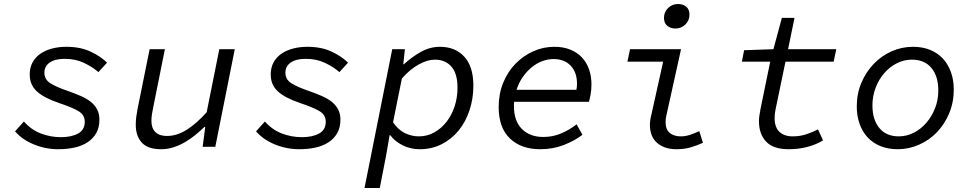

<svg xmlns="http://www.w3.org/2000/svg" viewBox="-20 -731 4840 956"><path d="M270 12Q207 12 148.5 -12Q90 -36 55 -77L99 -126Q135 -85 183 -66.5Q231 -48 284 -48Q335 -48 368.5 -66Q402 -84 402 -125Q402 -160 368.5 -179Q335 -198 274 -218Q198 -244 163 -276.5Q128 -309 128 -360Q128 -395 142.5 -421Q157 -447 182 -464Q207 -481 240 -489.5Q273 -498 310 -498Q380 -498 431 -474Q482 -450 513 -419L470 -372Q440 -398 398 -418Q356 -438 302 -438Q254 -438 227.5 -419.5Q201 -401 201 -369Q201 -335 231.5 -316Q262 -297 321 -277Q355 -265 383.5 -252.5Q412 -240 432 -224Q452 -208 463.5 -186.5Q475 -165 475 -135Q475 -96 459 -68Q443 -40 415 -22Q387 -4 350 4Q313 12 270 12Z M782 12Q716 12 686 -21Q656 -54 656 -109Q656 -130 658.5 -149.5Q661 -169 665 -189L725 -486H801L743 -197Q739 -178 736.5 -162Q734 -146 734 -129Q734 -93 753.5 -73.5Q773 -54 811 -54Q861 -54 910 -85Q959 -116 1009 -172L1072 -486H1149L1052 0H989L1002 -99H998Q976 -78 951.5 -58Q927 -38 900 -22.5Q873 -7 843.5 2.5Q814 12 782 12Z M1470 12Q1407 12 1348.5 -12Q1290 -36 1255 -77L1299 -126Q1335 -85 1383 -66.5Q1431 -48 1484 -48Q1535 -48 1568.5 -66Q1602 -84 1602 -125Q1602 -160 1568.5 -179Q1535 -198 1474 -218Q1398 -244 1363 -276.5Q1328 -309 1328 -360Q1328 -395 1342.5 -421Q1357 -447 1382 -464Q1407 -481 1440 -489.5Q1473 -498 1510 -498Q1580 -498 1631 -474Q1682 -450 1713 -419L1670 -372Q1640 -398 1598 -418Q1556 -438 1502 -438Q1454 -438 1427.5 -419.5Q1401 -401 1401 -369Q1401 -335 1431.5 -316Q1462 -297 1521 -277Q1555 -265 1583.5 -252.5Q1612 -240 1632 -224Q1652 -208 1663.5 -186.5Q1675 -165 1675 -135Q1675 -96 1659 -68Q1643 -40 1615 -22Q1587 -4 1550 4Q1513 12 1470 12Z M1795 205 1933 -486H1996L1988 -411H1991Q2029 -446 2074.5 -472Q2120 -498 2171 -498Q2247 -498 2292 -448.5Q2337 -399 2337 -305Q2337 -239 2317.5 -181Q2298 -123 2263 -80.5Q2228 -38 2179 -13Q2130 12 2070 12Q2024 12 1985 -7.5Q1946 -27 1923 -58H1920L1902 46L1871 205ZM2065 -52Q2107 -52 2142 -71.5Q2177 -91 2203 -124Q2229 -157 2243.5 -201Q2258 -245 2258 -294Q2258 -365 2227.5 -399.5Q2197 -434 2145 -434Q2108 -434 2064 -409.5Q2020 -385 1981 -340L1937 -122Q1963 -84 1996.5 -68Q2030 -52 2065 -52Z M2670 12Q2575 12 2519 -41.5Q2463 -95 2463 -198Q2463 -264 2485.5 -319Q2508 -374 2546.5 -413.5Q2585 -453 2635 -475.5Q2685 -498 2740 -498Q2785 -498 2819.5 -484Q2854 -470 2877.5 -445Q2901 -420 2913 -385.5Q2925 -351 2925 -311Q2925 -285 2920.5 -259.5Q2916 -234 2912 -224H2540Q2539 -219 2539 -213.5Q2539 -208 2539 -202Q2539 -128 2579 -88.5Q2619 -49 2685 -49Q2733 -49 2775 -67Q2817 -85 2851 -112L2880 -60Q2843 -31 2788.5 -9.5Q2734 12 2670 12ZM2736 -437Q2708 -437 2680 -426.5Q2652 -416 2627.5 -396Q2603 -376 2583 -347.5Q2563 -319 2552 -284H2850Q2853 -299 2853 -314Q2853 -371 2821.5 -404Q2790 -437 2736 -437Z M3347 12Q3289 12 3252.5 -19Q3216 -50 3216 -110Q3216 -133 3224 -163L3282 -424H3104L3117 -486H3371L3298 -156Q3296 -147 3295 -139.5Q3294 -132 3294 -124Q3294 -86 3315 -69Q3336 -52 3369 -52Q3392 -52 3414 -59Q3436 -66 3462 -78L3480 -20Q3449 -6 3418 3Q3387 12 3347 12ZM3343 -589Q3319 -589 3302.5 -602.5Q3286 -616 3286 -642Q3286 -671 3306.5 -691Q3327 -711 3355 -711Q3381 -711 3397 -697.5Q3413 -684 3413 -658Q3413 -629 3392.5 -609Q3372 -589 3343 -589Z M3907 12Q3830 12 3794.5 -26Q3759 -64 3759 -127Q3759 -143 3761.5 -158Q3764 -173 3767 -190L3815 -424H3674L3685 -481L3831 -486L3873 -642H3936L3904 -486H4144L4131 -424H3891L3842 -188Q3839 -174 3838 -164Q3837 -154 3837 -143Q3837 -97 3861 -74.5Q3885 -52 3927 -52Q3963 -52 3995 -62.5Q4027 -73 4053 -87L4078 -32Q4046 -12 4002 0Q3958 12 3907 12Z M4450 12Q4402 12 4364 -3.5Q4326 -19 4300 -47Q4274 -75 4260 -114.5Q4246 -154 4246 -201Q4246 -265 4269 -319Q4292 -373 4330.5 -413Q4369 -453 4419.5 -475.5Q4470 -498 4526 -498Q4574 -498 4611.5 -482.5Q4649 -467 4675 -439Q4701 -411 4715 -371.5Q4729 -332 4729 -285Q4729 -221 4706 -166.5Q4683 -112 4645 -72.5Q4607 -33 4556 -10.5Q4505 12 4450 12ZM4455 -52Q4494 -52 4529.5 -70Q4565 -88 4592 -119Q4619 -150 4635.5 -191.5Q4652 -233 4652 -280Q4652 -352 4617.5 -393Q4583 -434 4520 -434Q4481 -434 4445.5 -416Q4410 -398 4383 -367Q4356 -336 4340 -294.5Q4324 -253 4324 -206Q4324 -135 4358.5 -93.5Q4393 -52 4455 -52Z"/></svg>

Font: Source Code Pro
Style: Italic
Weight: 400
Italic angle: -11°
Monospace: yes
Designer: Paul D. Hunt, Teo Tuominen
Foundry: Adobe Systems Incorporated
Version: Version 1.050;PS 1.000;hotconv 16.6.51;makeotf.lib2.5.65220